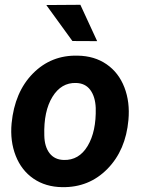

<svg xmlns="http://www.w3.org/2000/svg" viewBox="-20 -770 593 800"><path d="M303.7 -538.1Q373.5 -537.1 424.1 -502.2Q474.6 -467.3 498.3 -406Q522 -344.7 515.1 -270Q503.9 -144 427.5 -66.2Q351.1 11.7 238.8 9.8Q169.9 8.8 119.6 -25.6Q69.3 -60.1 45.4 -121.1Q21.5 -182.1 28.3 -255.9Q41 -386.7 117.2 -463.9Q193.4 -541 303.7 -538.1ZM164.6 -205.6Q165.5 -158.7 186.5 -131.6Q207.5 -104.5 245.6 -103.5Q309.1 -101.6 345.2 -161.9Q381.3 -222.2 378.9 -320.3Q377 -367.2 356.2 -395.3Q335.4 -423.3 296.9 -424.3Q235.4 -426.3 198.5 -366.5Q161.6 -306.6 164.6 -205.6ZM384.8 -598.6 281.7 -599.1 172.9 -749 314.9 -750Z"/></svg>

Font: RobotoDraft
Style: Bold Italic
Weight: 700
Italic angle: -12°
Version: Version 2.001150; 2014